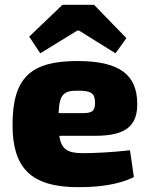

<svg xmlns="http://www.w3.org/2000/svg" viewBox="-20 -764 616 796"><path d="M300 -637H308L459 -543L504 -606L370 -744H239L101 -612L147 -543ZM324 -129C260 -129 234 -145 226 -201H375C504 -201 550 -244 549 -335C548 -451 480 -511 301 -511C107 -511 32 -442 32 -246C32 -71 105 12 304 12C385 12 470 3 535 -30L519 -141C441 -132 367 -129 324 -129ZM306 -388C356 -388 374 -378 374 -339C374 -308 367 -295 324 -295H223C226 -375 245 -389 306 -388Z"/></svg>

Font: Exo 2 Extra Bold
Style: Regular
Weight: 800
Designer: Natanael Gama
Version: Version 1.001;PS 001.001;hotconv 1.0.88;makeotf.lib2.5.64775